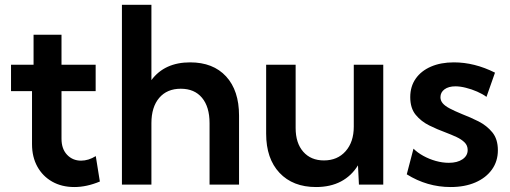

<svg xmlns="http://www.w3.org/2000/svg" viewBox="-20 -752 2079 782"><path d="M386.7 -12.7Q333 9.8 282.7 9.8Q231.4 9.8 192.6 -12.2Q153.8 -34.2 132.1 -73.5Q110.4 -112.8 110.4 -165V-380.9H24.9V-488.3H116.7V-610.4H230.5V-488.3H369.6V-380.9H230.5V-187Q230.5 -145.5 253.2 -121.6Q275.9 -97.7 310.1 -97.7Q340.3 -97.7 370.1 -116.2Z M476.6 0V-732.4H596.7V-425.8Q650.4 -498 754.4 -498Q848.1 -498 900.9 -440.7Q953.6 -383.3 953.6 -281.2V0H833.5V-250.5Q833.5 -316.9 802.7 -353.8Q772 -390.6 716.3 -390.6Q660.2 -390.6 628.4 -353.3Q596.7 -315.9 596.7 -250.5V0Z M1541 0H1441.9L1438 -78.6Q1411.6 -35.6 1368.7 -12.9Q1325.7 9.8 1267.1 9.8Q1172.9 9.8 1118.4 -48.1Q1064 -106 1064 -207.5V-488.3H1184.1V-230.5Q1184.1 -169.4 1215.1 -134Q1246.1 -98.6 1299.3 -98.6Q1354.5 -98.6 1387.7 -136.2Q1420.9 -173.8 1420.9 -236.3V-488.3H1541Z M1636.7 -42 1664.1 -146.5Q1680.2 -130.4 1704.1 -117.2Q1728 -104 1755.1 -96.4Q1782.2 -88.9 1808.1 -88.9Q1842.8 -88.9 1863.8 -103.3Q1884.8 -117.7 1884.8 -141.1Q1884.8 -159.7 1872.1 -172.1Q1859.4 -184.6 1838.9 -194.1Q1818.4 -203.6 1793.9 -212.9Q1761.7 -224.6 1728.5 -241Q1695.3 -257.3 1673.1 -284.4Q1650.9 -311.5 1650.9 -356.4Q1650.9 -399.9 1673.1 -431.6Q1695.3 -463.4 1735.4 -480.7Q1775.4 -498 1828.6 -498Q1912.6 -498 1996.1 -456.1L1961.4 -357.4Q1945.8 -369.1 1923.3 -378.9Q1900.9 -388.7 1877.4 -394.5Q1854 -400.4 1835 -400.4Q1807.1 -400.4 1790.5 -388.2Q1773.9 -376 1773.9 -356Q1773.9 -342.3 1783.2 -331.3Q1792.5 -320.3 1812 -310.1Q1831.5 -299.8 1862.3 -287.1Q1895.5 -274.4 1929 -257.6Q1962.4 -240.7 1985.1 -213.1Q2007.8 -185.5 2007.8 -140.1Q2007.8 -95.2 1983.6 -61.5Q1959.5 -27.8 1916.3 -9Q1873 9.8 1815.4 9.8Q1719.7 9.8 1636.7 -42Z"/></svg>

Font: Kumbh Sans SemiBold
Style: Regular
Weight: 600
Version: Version 1.005